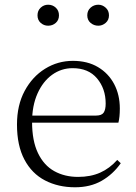

<svg xmlns="http://www.w3.org/2000/svg" viewBox="-20 -780 576 814"><path d="M298 14Q227 14 171 -15Q115 -44 83.5 -103.5Q52 -163 52 -252Q52 -334 84.5 -394.5Q117 -455 171 -488.5Q225 -522 289 -522Q351 -522 395.5 -495.5Q440 -469 464 -423.5Q488 -378 488 -320Q488 -283 482 -260H82V-290H387Q411 -290 419.5 -302.5Q428 -315 428 -341Q428 -404 391.5 -447.5Q355 -491 288 -491Q240 -491 201 -463Q162 -435 139 -383.5Q116 -332 116 -263Q116 -183 141 -131Q166 -79 210 -54.5Q254 -30 311 -30Q364 -30 404.5 -48Q445 -66 477 -102L492 -88Q459 -41 411 -13.5Q363 14 298 14ZM184 -671Q166 -671 152.5 -683Q139 -695 139 -715Q139 -735 152.5 -747.5Q166 -760 184 -760Q203 -760 216.5 -747.5Q230 -735 230 -715Q230 -695 216.5 -683Q203 -671 184 -671ZM397 -671Q378 -671 364 -683Q350 -695 350 -715Q350 -735 364 -747.5Q378 -760 397 -760Q414 -760 428 -747.5Q442 -735 442 -715Q442 -695 428 -683Q414 -671 397 -671Z"/></svg>

Font: Noto Serif SC
Style: Regular
Weight: 200
Designer: Ryoko NISHIZUKA 西塚涼子 (kana & ideographs); Frank Grießhammer (Latin, Greek & Cyrillic); Wenlong ZHANG 张文龙 (bopomofo); San
Foundry: Adobe
Version: Version 2.001;hotconv 1.1.0;makeotfexe 2.6.0